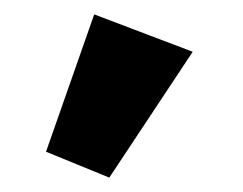

<svg xmlns="http://www.w3.org/2000/svg" viewBox="-20 -182 338 267"><path d="M44 29 111 -162 248 -110 132 65Z"/></svg>

Font: IBM Plex Sans Arabic Medm
Style: Regular
Weight: 500
Designer: Mike Abbink, Paul van der Laan, Pieter van Rosmalen, Wael Morcos, Khajak Apelian
Foundry: Bold Monday
Version: Version 1.005